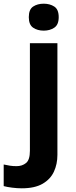

<svg xmlns="http://www.w3.org/2000/svg" viewBox="-84 -780 409 1040"><path d="M34 240Q9 240 -18.5 236.5Q-46 233 -64 228V111Q-46 115 -30 117.5Q-14 120 6 120Q36 120 57 103Q78 86 78 37V-546H227V59Q227 109 208 150Q189 191 146.5 215.5Q104 240 34 240ZM72 -687Q72 -729 95.5 -744.5Q119 -760 153 -760Q186 -760 210 -744.5Q234 -729 234 -687Q234 -646 210 -630Q186 -614 153 -614Q119 -614 95.5 -630Q72 -646 72 -687Z"/></svg>

Font: Noto Sans Kawi
Style: Bold
Weight: 700
Designer: Fadhl Haqq
Version: Version 1.000